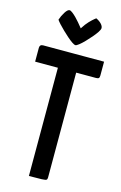

<svg xmlns="http://www.w3.org/2000/svg" viewBox="-137 -978 652 1035"><g transform="rotate(15 189.0 -460.0)"><path d="M136 0V-689Q136 -689 138.5 -689.5Q141 -690 155 -690H219Q233 -690 235.5 -689.5Q238 -689 238 -689V-19Q238 -9 233.5 -5.5Q229 -2 207.5 -1Q186 0 136 0ZM9 -604V-681Q9 -700 28 -700H368V-623Q368 -612 364 -608Q360 -604 349 -604ZM196 -746Q189 -746 176.5 -754.5Q164 -763 148.5 -776.5Q133 -790 117.5 -805Q102 -820 90 -833Q78 -846 72 -855Q79 -877 92.5 -898.5Q106 -920 117 -920Q123 -920 133.5 -912Q144 -904 155.5 -892.5Q167 -881 177 -869Q187 -857 193.5 -849Q200 -841 200 -841Q217 -868 232.5 -884Q248 -900 257.5 -907.5Q267 -915 267 -915Q286 -906 297 -894Q308 -882 308 -871Q308 -863 298.5 -848.5Q289 -834 274 -816.5Q259 -799 243 -782.5Q227 -766 214 -756Q201 -746 196 -746Z"/></g></svg>

Font: Yanone Kaffeesatz ExtraLight SemiBold
Style: Regular
Weight: 600
Version: Version 2.003